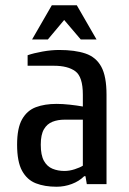

<svg xmlns="http://www.w3.org/2000/svg" viewBox="-20 -700 490 730"><path d="M195 10Q150 10 116.5 -3Q83 -16 64 -50.5Q45 -85 45 -150Q45 -213 64 -246.5Q83 -280 116.5 -292.5Q150 -305 195 -305Q218 -305 245.5 -302Q273 -299 295 -295V-340Q295 -408 266.5 -429Q238 -450 185 -450H85V-490Q108 -498 141.5 -504Q175 -510 205 -510Q265 -510 305 -496.5Q345 -483 365 -446.5Q385 -410 385 -340V0H310L305 -30H300Q281 -11 253 -0.5Q225 10 195 10ZM225 -50Q244 -50 264 -56.5Q284 -63 295 -70V-245H225Q200 -245 179.5 -237Q159 -229 147 -208.5Q135 -188 135 -150Q135 -110 147 -88.5Q159 -67 179.5 -58.5Q200 -50 225 -50ZM102 -550 177 -680H272L347 -550H287L224 -624L162 -550Z"/></svg>

Font: Cuprum
Style: Regular
Weight: 400
Designer: Jovanny Lemonad
Foundry: Jovanny Lemonad
Version: Version 3.000